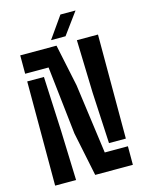

<svg xmlns="http://www.w3.org/2000/svg" viewBox="-140 -1056 865 1139"><g transform="rotate(-15 292.0 -486.0)"><path d="M299.3 0 243.7 -269.5 197 -687.1H53.2V-800H275.9L330 -542.2L388.4 -113.9H530.6V0ZM53.2 0V-640H155.8L171.4 -306.2L181.8 0ZM427.1 -161 410.7 -474.8 401.1 -800H530.6V-161ZM253.1 -840 346.1 -972.4H438.9L342 -840Z"/></g></svg>

Font: Big Shoulders Stencil Text SC Thin
Style: Regular
Weight: 100
Designer: Patric King
Foundry: XO Type Co
Version: Version 2.001